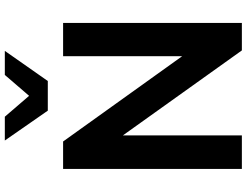

<svg xmlns="http://www.w3.org/2000/svg" viewBox="-130 -862 993 772"><g transform="rotate(-90 366.0 -476.5)"><path d="M182.6 -718.8 525.4 -240.2V-718.8H659.2V0H548.8L207 -478.5V0H72.3V-718.8ZM186.5 -953.1H282.2L366.2 -855.5L450.2 -953.1H546.9L425.8 -780.3H306.6Z"/></g></svg>

Font: Min Sans Bold
Style: Regular
Weight: 700
Designer: Jinseong-Kim, NotoSansCJK, Nunito
Foundry: Jinseong-Kim
Version: Version 1.400;Glyphs 3.1.2 (3151)